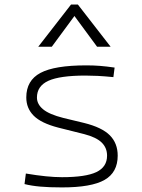

<svg xmlns="http://www.w3.org/2000/svg" viewBox="-20 -815 626 845"><path d="M252.9 9.8Q196.8 9.8 157.7 6.3Q118.7 2.9 87.9 -4.9L93.8 -51.3Q189 -35.2 252.9 -35.2Q356.9 -35.2 404.1 -57.6Q451.2 -80.1 451.2 -129.9Q451.2 -164.6 427.5 -187.7Q403.8 -210.9 351.1 -224.6L236.3 -253.4Q161.1 -272.9 128.4 -305.7Q95.7 -338.4 95.7 -386.2Q95.7 -460.9 158 -494.1Q220.2 -527.3 359.4 -527.3Q391.6 -527.3 419.7 -525.1Q447.8 -522.9 484.4 -517.6L479 -475.6Q439 -479.5 409.9 -481Q380.9 -482.4 356.4 -482.4Q243.7 -482.4 193.1 -459.5Q142.6 -436.5 142.6 -385.7Q142.6 -356.4 169.7 -334Q196.8 -311.5 258.8 -295.9L350.1 -273.9Q428.7 -254.4 463.4 -219.5Q498 -184.6 498 -129.9Q498 -56.2 440.2 -23.2Q382.3 9.8 252.9 9.8ZM148.4 -609.4 292.5 -794.9H322.8L466.8 -609.4H407.2L307.6 -744.6L208 -609.4Z"/></svg>

Font: Caskaydia Cove ExtraLight
Style: Regular
Weight: 200
Monospace: yes
Designer: Aaron Bell
Foundry: Saja Typeworks
Version: Version 4.300; ttfautohint (v1.8.3)